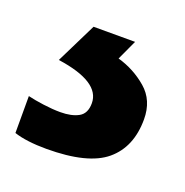

<svg xmlns="http://www.w3.org/2000/svg" viewBox="-66 -56 339 352"><g transform="rotate(20 103.5 120.0)"><path d="M207 128Q207 182 172.5 211Q138 240 57 240Q38 240 22 238Q6 236 -6 232V160Q6 163 24.5 165.5Q43 168 58 168Q80 168 93.5 160.5Q107 153 107 133Q107 91 23 79L62 0H143L125 39Q157 48 182 69.5Q207 91 207 128Z"/></g></svg>

Font: Noto Sans Tamil SemiBold
Style: Regular
Weight: 600
Designer: Jelle Bosma - Monotype Design Team
Foundry: Monotype Imaging Inc.
Version: Version 2.004; ttfautohint (v1.8.4.7-5d5b)